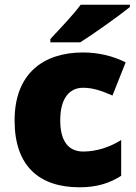

<svg xmlns="http://www.w3.org/2000/svg" viewBox="-20 -852 579 816"><path d="M532 -822V-832H323C290 -787 228 -723 194 -686V-672H321C375 -706 485 -784 532 -822ZM318 -56C394 -56 449 -75 495 -105V-257C446 -226 389 -208 334 -208C276 -208 236 -245 236 -341C236 -434 275 -479 333 -479C375 -479 412 -466 458 -446L514 -587C462 -613 401 -629 333 -629C166 -629 42 -541 42 -340C42 -143 150 -56 318 -56Z"/></svg>

Font: Noto Sans Malayalam UI Black
Style: Regular
Weight: 900
Designer: Jelle Bosma - Monotype Design Team
Foundry: Monotype Imaging Inc.
Version: Version 2.104